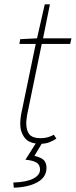

<svg xmlns="http://www.w3.org/2000/svg" viewBox="-20 -656 352 892"><path d="M168 12Q116 12 95 -15.5Q74 -43 74 -80Q74 -92 75 -102Q76 -112 78 -124L146 -452H70L74 -474L152 -478L188 -636H212L180 -478H312L306 -452H174L106 -122Q105 -113 103.5 -104Q102 -95 102 -84Q102 -50 116.5 -32Q131 -14 170 -14Q187 -14 202.5 -18.5Q218 -23 230 -30L242 -12Q229 -3 210.5 4.5Q192 12 168 12ZM44 216 42 192Q104 190 135 173.5Q166 157 166 132Q166 109 149 99Q132 89 98 86L154 -2H182L140 68Q175 77 185.5 90Q196 103 196 124Q196 167 154 190.5Q112 214 44 216Z"/></svg>

Font: Source Sans Variable
Style: Italic
Weight: 200
Italic angle: -11°
Designer: Paul D. Hunt
Foundry: Adobe Systems Incorporated
Version: Version 3.006;hotconv 1.0.111;makeotfexe 2.5.65597